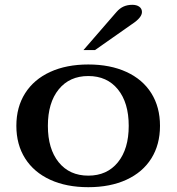

<svg xmlns="http://www.w3.org/2000/svg" viewBox="-20 -768 734 798"><path d="M48 -245Q48 -323 84.5 -380.5Q121 -438 188.5 -469Q256 -500 347 -500Q438 -500 505.5 -469Q573 -438 609 -380.5Q645 -323 645 -245Q645 -167 609 -109.5Q573 -52 505.5 -21Q438 10 347 10Q256 10 188.5 -21Q121 -52 84.5 -109.5Q48 -167 48 -245ZM515 -245Q515 -341 470 -396.5Q425 -452 347 -452Q269 -452 224 -396.5Q179 -341 179 -245Q179 -149 224 -93.5Q269 -38 347 -38Q425 -38 470 -93.5Q515 -149 515 -245ZM464 -718Q478 -734 494 -741Q510 -748 530 -748Q548 -748 559 -740Q570 -732 570 -718Q570 -695 529 -668L375 -560H327Z"/></svg>

Font: Fahkwang SemiBold
Style: Regular
Weight: 600
Designer: Suppakit Chalermlarp | Katatrad Co.,Ltd.
Foundry: Cadson Demak Co.,Ltd.
Version: Version 1.000; ttfautohint (v1.6)